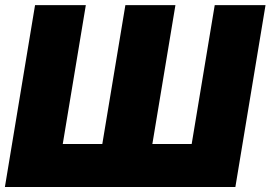

<svg xmlns="http://www.w3.org/2000/svg" viewBox="-23 -748 1082 768"><path d="M117.2 -727.5H320.3L228 -171.9H386.2L478.5 -727.5H678.7L586.4 -171.9H743.7L835.9 -727.5H1039.1L918.5 0H-3.4Z"/></svg>

Font: Inter Display Black
Style: Italic
Weight: 900
Italic angle: -9.39999°
Designer: Rasmus Andersson
Foundry: rsms
Version: Version 4.000;git-a52131595